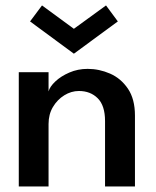

<svg xmlns="http://www.w3.org/2000/svg" viewBox="-20 -670 562 690"><path d="M295 -422.5Q336.5 -422.5 375.5 -405.5Q414.5 -388.5 439.8 -351.2Q465 -314 465 -254.5V0H357.5V-235Q357.5 -290.5 331.2 -316.8Q305 -343 263.5 -343Q236 -343 211 -327.5Q186 -312 170.2 -285.5Q154.5 -259 154.5 -224.5V0H47.5V-410.5H154.5V-341.5Q159 -358.5 178.8 -377.2Q198.5 -396 229 -409.2Q259.5 -422.5 295 -422.5ZM245.5 -477 88 -593 131 -650.5 245.5 -566.5 361 -650.5 403.5 -593Z"/></svg>

Font: League Spartan Thin Medium
Style: Regular
Weight: 500
Version: Version 2.002